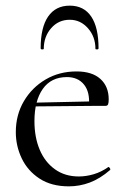

<svg xmlns="http://www.w3.org/2000/svg" viewBox="-20 -648 448 680"><path d="M224 12Q162 12 120 -15.5Q78 -43 57 -87Q36 -131 36 -180Q36 -241 64.5 -289.5Q93 -338 141.5 -366.5Q190 -395 251 -395Q306 -395 335.5 -368.5Q365 -342 365 -296Q365 -285 363 -279Q361 -273 353 -273H295Q299 -322 277.5 -348.5Q256 -375 217 -375Q161 -375 131.5 -333Q102 -291 102 -219Q102 -162 120.5 -118Q139 -74 174.5 -48.5Q210 -23 259 -23Q285 -23 312 -31Q339 -39 363 -56Q365 -58 368.5 -53.5Q372 -49 370 -46Q334 -15 298 -1.5Q262 12 224 12ZM84 -271 83 -284 311 -289V-273ZM135 -475Q135 -473 129.5 -473Q124 -473 124 -477Q124 -551 150.5 -589.5Q177 -628 227 -628Q277 -628 303 -589.5Q329 -551 329 -477Q329 -473 323.5 -473Q318 -473 318 -475Q318 -518 291.5 -548Q265 -578 227 -578Q187 -578 161 -548Q135 -518 135 -475Z"/></svg>

Font: Cormorant Light
Style: Regular
Weight: 400
Version: Version 4.000